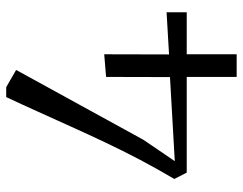

<svg xmlns="http://www.w3.org/2000/svg" viewBox="-102 -681 783 619"><g transform="rotate(-90 289.5 -371.5)"><path d="M351 0V-161H42.5L22 -201Q54.5 -256 83.8 -311.5Q113 -367 139.2 -422.5Q165.5 -478 190.2 -532.8Q215 -587.5 238.8 -640.2Q262.5 -693 286 -743H318L373.5 -711L148.5 -301L79.5 -199.5L350.5 -215L351 -421L424 -427L423.5 -218L559.5 -226V-161H424V0Z"/></g></svg>

Font: Merriweather 72pt Light
Style: Regular
Weight: 300
Version: Version 2.100